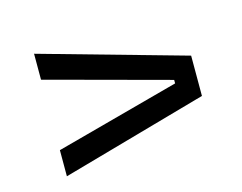

<svg xmlns="http://www.w3.org/2000/svg" viewBox="-59 -563 634 504"><g transform="rotate(-15 258.0 -310.5)"><path d="M404.5 -315.5 67 -406.5V-477L464 -365.5V-256L67 -144V-215L404.5 -306Z"/></g></svg>

Font: Anek Latin Medium
Style: Regular
Weight: 400
Version: Version 1.003